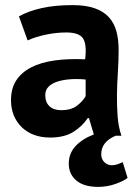

<svg xmlns="http://www.w3.org/2000/svg" viewBox="-20 -530 536 751"><path d="M54 -466Q92 -487 143.5 -498.5Q195 -510 264 -510Q316 -510 351 -497.5Q386 -485 406.5 -462Q427 -439 435.5 -407Q444 -375 444 -335Q444 -291 441 -246.5Q438 -202 437.5 -159Q437 -116 440 -75.5Q443 -35 455 1H432Q376 25 376 73Q376 99 398 111.5Q420 124 460 104L479 166Q464 178 431.5 189.5Q399 201 364 201Q308 201 278.5 176Q249 151 249 110Q249 70 275.5 41.5Q302 13 347 -4L328 -68H323Q303 -37 267.5 -14.5Q232 8 176 8Q141 8 113 -2.5Q85 -13 65 -32.5Q45 -52 34 -78.5Q23 -105 23 -138Q23 -184 43.5 -215.5Q64 -247 102 -266.5Q140 -286 193.5 -293.5Q247 -301 313 -298Q320 -354 305.5 -378.5Q291 -403 239 -403Q200 -403 159.5 -394.5Q119 -386 88 -372ZM219 -99Q258 -99 281 -116.5Q304 -134 315 -154V-219Q284 -222 255.5 -220Q227 -218 205 -211Q183 -204 170 -191Q157 -178 157 -158Q157 -130 173.5 -114.5Q190 -99 219 -99Z"/></svg>

Font: PTSans
Style: Bold
Weight: 700
Designer: A.Korolkova, O.Umpeleva, V.Yefimov
Foundry: ParaType Ltd
Version: Version 2.003W OFL